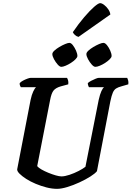

<svg xmlns="http://www.w3.org/2000/svg" viewBox="-20 -1198 835 1218"><path d="M342 0Q310 0 275 -9Q240 -18 206.5 -32Q173 -46 146.5 -63Q120 -80 104 -96Q88 -112 89 -124L174 -564Q181 -597 191 -618Q201 -639 209 -645H112Q110 -648 107 -655Q104 -662 105 -671Q112 -679 126 -686.5Q140 -694 154 -699Q168 -704 174 -704H405Q408 -700 411.5 -689.5Q415 -679 413 -663L365 -650Q334 -641 320 -624Q306 -607 298 -564L216 -144Q224 -134 243 -123Q262 -112 286.5 -102Q311 -92 333.5 -85.5Q356 -79 370 -79Q391 -79 421 -89Q451 -99 479 -113.5Q507 -128 522 -140L606 -564Q614 -600 623.5 -620.5Q633 -641 641 -645H544Q543 -647 540 -654.5Q537 -662 537 -671Q544 -678 558.5 -685.5Q573 -693 586.5 -698.5Q600 -704 606 -704H787Q789 -700 792.5 -689.5Q796 -679 794 -663L749 -650Q730 -645 717 -637Q704 -629 696 -611Q688 -593 680 -555L595 -112Q583 -97 553 -78Q523 -59 484 -41Q445 -23 407 -11.5Q369 0 342 0ZM585 -774Q575 -774 562 -788.5Q549 -803 538.5 -822.5Q528 -842 528 -855Q528 -865 541 -877Q554 -889 572.5 -900Q591 -911 608.5 -918.5Q626 -926 636 -926Q647 -926 659 -911Q671 -896 679.5 -876.5Q688 -857 688 -843Q688 -834 676 -822Q664 -810 647 -799Q630 -788 613 -781Q596 -774 585 -774ZM369 -774Q359 -774 346 -788.5Q333 -803 322.5 -822.5Q312 -842 312 -855Q312 -865 325 -877Q338 -889 356.5 -900Q375 -911 393 -918.5Q411 -926 420 -926Q431 -926 442.5 -911Q454 -896 462.5 -876.5Q471 -857 471 -843Q471 -834 459 -822Q447 -810 430 -799Q413 -788 396 -781Q379 -774 369 -774ZM478 -964Q465 -967 455 -976.5Q445 -986 442 -994Q479 -1048 514.5 -1089.5Q550 -1131 577 -1154.5Q604 -1178 615 -1178Q626 -1178 640.5 -1167Q655 -1156 666.5 -1139.5Q678 -1123 680 -1106Z"/></svg>

Font: Texturina Medium 12pt
Style: Bold Italic
Weight: 700
Italic angle: -11°
Version: Version 1.002